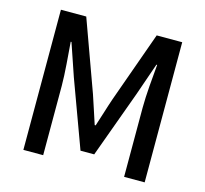

<svg xmlns="http://www.w3.org/2000/svg" viewBox="-106 -855 1040 974"><g transform="rotate(15 414.5 -368.0)"><path d="M97 -736V0H201V-364C201 -430 192 -525 187 -592H191L249 -422L378 -71H450L578 -422L637 -592H641C635 -525 626 -430 626 -364V0H734V-736H600L467 -364C450 -315 436 -265 419 -215H414C397 -265 382 -315 365 -364L230 -736Z"/></g></svg>

Font: Kinto Sans Med
Style: Regular
Weight: 500
Designer: Authors: Ryoko NISHIZUKA  (kana & ideographs); Paul D. Hunt (Latin, Greek & Cyrillic); Wenlong ZHANG  (bopomofo); Sandol
Foundry: Adobe Systems Incorporated, ookami Inc.
Version: Version 0.001